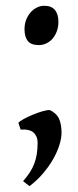

<svg xmlns="http://www.w3.org/2000/svg" viewBox="-20 -489 269 658"><path d="M190.9 -34.2Q190.9 -15.1 183.3 8.8Q175.8 32.7 161.4 57.6Q147 82.5 126.7 106.2Q106.4 129.9 81.1 148.9L59.1 131.8Q72.8 116.2 82.3 101.6Q91.8 86.9 97.7 71.3Q103.5 55.7 106.2 38.3Q108.9 21 108.9 0Q108.9 -21.5 95.5 -34.2Q82 -46.9 50.8 -44.9L43 -67.9Q47.4 -73.7 61.5 -81.3Q75.7 -88.9 92.5 -95.9Q109.4 -103 125.7 -107.7Q142.1 -112.3 150.9 -111.8Q174.3 -100.6 182.6 -81.3Q190.9 -62 190.9 -34.2ZM180.2 -414.1Q180.2 -397 175 -382.6Q169.9 -368.2 160.9 -357.4Q151.9 -346.7 139.4 -340.6Q127 -334.5 112.8 -334.5Q86.4 -334.5 75.2 -348.6Q64 -362.8 64 -389.2Q64 -405.8 69.3 -420.2Q74.7 -434.6 84 -445.6Q93.3 -456.5 105.7 -462.9Q118.2 -469.2 131.8 -469.2Q156.2 -469.2 168.2 -454.8Q180.2 -440.4 180.2 -414.1Z"/></svg>

Font: GentiumAlt
Style: Regular
Weight: 400
Designer: J. Victor Gaultney
Version: Version 1.02; 2005; OFL release